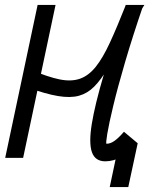

<svg xmlns="http://www.w3.org/2000/svg" viewBox="-20 -638 640 776"><path d="M423.5 118 448.5 0 536.5 -59 498.5 118ZM73.5 0H1L132 -618H204.5ZM481 -105.5 536.5 -59Q507 -23 472.8 -4.5Q438.5 14 405.5 14Q364.5 14 351.5 -23Q338.5 -60 351 -137.2Q363.5 -214.5 398.8 -334Q434 -453.5 488 -618H563.5Q512 -536 477 -471.5Q442 -407 415 -361.2Q388 -315.5 360.8 -288Q333.5 -260.5 299 -251Q264.5 -241.5 214.5 -249.8Q164.5 -258 90.5 -285L106 -355.5Q173 -327 220.5 -317.2Q268 -307.5 303 -319.8Q338 -332 366.8 -367.8Q395.5 -403.5 424.2 -465.8Q453 -528 488.5 -618H559.5Q516 -491 485.8 -387.8Q455.5 -284.5 437.8 -210.5Q420 -136.5 413.5 -96.8Q407 -57 410.5 -57Q426 -57 442.5 -68.5Q459 -80 481 -105.5Z"/></svg>

Font: Victor Mono Thin
Style: Italic
Weight: 100
Italic angle: -12°
Monospace: yes
Designer: Rune Bjørnerås
Version: Version 1.561;gftools[0.9.30]